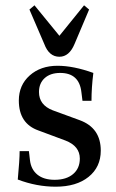

<svg xmlns="http://www.w3.org/2000/svg" viewBox="-20 -692 438 724"><path d="M297 -672 316 -656 261 -526Q241 -478 204 -478Q165 -478 147 -526L91 -656L110 -672L204 -557ZM190 12Q118 12 47 -15Q54 -89 54 -122H89L93 -88Q97 -53 121 -33.5Q145 -14 186 -14Q230 -14 255.5 -35.5Q281 -57 281 -94Q281 -141 227 -162L125 -200Q51 -226 51 -313Q51 -371 92 -407.5Q133 -444 197 -444Q257 -444 332 -417Q325 -362 325 -312H291L287 -344Q279 -417 207 -417Q170 -417 148.5 -397.5Q127 -378 127 -345Q127 -296 179 -276L280 -239Q360 -210 360 -124Q360 -62 314 -25Q268 12 190 12Z"/></svg>

Font: Arapey
Style: Regular
Weight: 400
Designer: Eduardo Rodriguez Tunni
Foundry: Eduardo Rodriguez Tunni
Version: Version 4.000